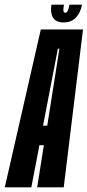

<svg xmlns="http://www.w3.org/2000/svg" viewBox="-64 -801 374 821"><path d="M-43.5 0 110.5 -675H291L208.5 0H95L123.5 -180H104.5L70 0ZM120 -263.5H138L190 -593H183.5ZM208 -705Q174.5 -705 162.2 -726.5Q150 -748 156 -781H209.5Q206 -761 207.5 -753.8Q209 -746.5 215 -746.5Q221.5 -746.5 225.5 -754.2Q229.5 -762 233 -781H286.5Q281 -748 261.2 -726.5Q241.5 -705 208 -705Z"/></svg>

Font: Anybody UltraCondensed SemiBold
Style: Italic
Weight: 600
Width: 1
Italic angle: -10°
Designer: Tyler Finck
Foundry: Etcetera Type Company
Version: Version 1.010; ttfautohint (v1.8.3) -l 8 -r 50 -G 200 -x 14 